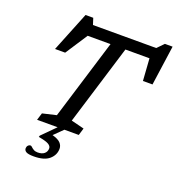

<svg xmlns="http://www.w3.org/2000/svg" viewBox="-169 -888 1155 1255"><g transform="rotate(20 408.0 -260.0)"><path d="M207 232.5Q169 232.5 154.5 224Q140 215.5 140 200.5Q140 189 147.2 180.8Q154.5 172.5 165.5 172.5Q169.5 172.5 176.2 179.2Q183 186 194.2 192.8Q205.5 199.5 222.5 199.5Q252.5 199.5 268.8 185.5Q285 171.5 285 149Q285 133 266.2 121.8Q247.5 110.5 195.5 101.5L198.5 91.5L289.5 0H146.5L162 -50L258 -72.5L428.5 -629H269.5L169 -475H98.5L210 -752H263.5L278 -707H718L762 -752H815.5L776.5 -475H710L699.5 -629H532L361.5 -72.5L451.5 -50L436.5 0H336.5L276 59.5Q317.5 71 333.5 88.5Q349.5 106 349.5 128Q349.5 171.5 314.8 202Q280 232.5 207 232.5Z"/></g></svg>

Font: Newsreader Caption
Style: Italic
Weight: 400
Italic angle: -17°
Designer: Hugues Gentile
Foundry: Production Type
Version: Version 1.001